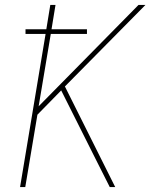

<svg xmlns="http://www.w3.org/2000/svg" viewBox="-20 -755 640 775"><path d="M61 0 164 -618H83V-637H167L183 -735H204L188 -637H331V-618H185L136 -326L539 -735H567L242 -406L445 0H423L365 -115L227 -390L131 -292L82 0Z"/></svg>

Font: Iosevka SS04 Thin Extended
Style: Italic
Weight: 100
Width: 7
Italic angle: -9°
Monospace: yes
Designer: Belleve Invis
Foundry: Belleve Invis
Version: Version 19.0.0; ttfautohint (v1.8.4)